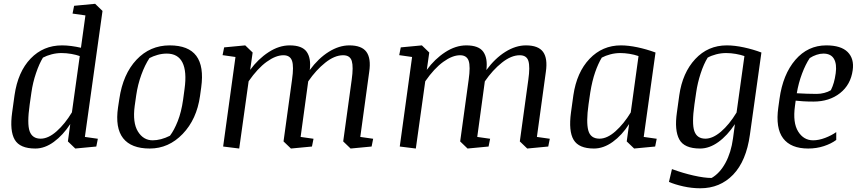

<svg xmlns="http://www.w3.org/2000/svg" viewBox="-20 -783 4593 1026"><path d="M376 -752 488.3 -762.7 527.8 -724.6 433.6 -51.3 502.9 -41.5 494.6 0 382.3 10.7 342.8 -27.3 355.5 -120.1Q316.4 -60.5 267.8 -24.9Q219.2 10.7 168.9 10.7Q86.4 10.7 58.8 -36.4Q31.2 -83.5 44.9 -182.1L57.6 -273.9Q75.7 -399.4 143.6 -470Q211.4 -540.5 311.5 -540.5Q335.4 -540.5 361.1 -537.1Q386.7 -533.7 412.6 -527.8L436.5 -700.7L367.7 -710.4ZM138.7 -225.1Q124 -121.1 138.4 -81.5Q152.8 -42 197.3 -42Q238.3 -42 283 -81.8Q327.6 -121.6 364.3 -182.6L406.2 -483.4Q387.7 -490.2 361.1 -494.9Q334.5 -499.5 308.6 -499.5Q282.2 -499.5 255.9 -492.7Q229.5 -485.8 209.5 -475.1Q189.9 -443.4 172.6 -392.6Q155.3 -341.8 147.9 -289.1Z M780.3 10.7Q681.2 10.7 637.9 -44.4Q594.7 -99.6 610.8 -209.5L617.7 -254.9Q637.2 -387.2 709.5 -463.9Q781.7 -540.5 886.7 -540.5Q987.3 -540.5 1029.1 -484.4Q1070.8 -428.2 1055.2 -315.9L1048.8 -269.5Q1031.2 -145.5 956.3 -67.4Q881.3 10.7 780.3 10.7ZM966.3 -308.6Q979 -400.9 955.1 -448.7Q931.2 -496.6 871.1 -496.6Q846.2 -496.6 822 -489.7Q797.9 -482.9 778.8 -472.7Q754.4 -436 735.4 -383.8Q716.3 -331.5 708 -274.4L699.7 -216.3Q688 -127.4 717 -80.3Q746.1 -33.2 795.9 -33.2Q817.4 -33.2 840.6 -39.3Q863.8 -45.4 888.2 -57.6Q910.6 -86.9 929.9 -135.7Q949.2 -184.6 958.5 -250.5Z M1647 0 1534.7 10.7 1495.1 -27.3 1540.5 -356.9Q1550.8 -428.2 1540.5 -458Q1530.3 -487.8 1494.6 -487.8Q1453.6 -487.8 1405 -452.6Q1356.4 -417.5 1308.6 -348.6L1258.3 10.7L1172.4 0L1238.3 -478.5L1169.4 -488.3L1177.7 -529.8L1290.5 -540.5L1330.1 -502.4L1316.9 -409.7Q1359.4 -467.8 1415.3 -504.2Q1471.2 -540.5 1527.8 -540.5Q1594.7 -540.5 1618.9 -506.1Q1643.1 -471.7 1635.3 -408.7Q1681.2 -471.2 1736.6 -505.9Q1792 -540.5 1846.7 -540.5Q1913.1 -540.5 1938.2 -505.6Q1963.4 -470.7 1953.1 -399.9L1905.3 -51.3L1974.1 -41.5L1965.8 0L1853.5 10.7L1814 -27.3L1859.4 -356.9Q1869.1 -425.8 1859.9 -456.8Q1850.6 -487.8 1813.5 -487.8Q1768.1 -487.8 1718.3 -448.2Q1668.5 -408.7 1627 -348.1L1586.4 -51.3L1655.3 -41.5Z M2590.8 0 2478.5 10.7 2439 -27.3 2484.4 -356.9Q2494.6 -428.2 2484.4 -458Q2474.1 -487.8 2438.5 -487.8Q2397.5 -487.8 2348.9 -452.6Q2300.3 -417.5 2252.4 -348.6L2202.1 10.7L2116.2 0L2182.1 -478.5L2113.3 -488.3L2121.6 -529.8L2234.4 -540.5L2273.9 -502.4L2260.7 -409.7Q2303.2 -467.8 2359.1 -504.2Q2415 -540.5 2471.7 -540.5Q2538.6 -540.5 2562.7 -506.1Q2586.9 -471.7 2579.1 -408.7Q2625 -471.2 2680.4 -505.9Q2735.8 -540.5 2790.5 -540.5Q2856.9 -540.5 2882.1 -505.6Q2907.2 -470.7 2897 -399.9L2849.1 -51.3L2918 -41.5L2909.7 0L2797.4 10.7L2757.8 -27.3L2803.2 -356.9Q2813 -425.8 2803.7 -456.8Q2794.4 -487.8 2757.3 -487.8Q2711.9 -487.8 2662.1 -448.2Q2612.3 -408.7 2570.8 -348.1L2530.3 -51.3L2599.1 -41.5Z M3481 0 3368.7 10.7 3329.1 -27.3 3341.8 -120.1Q3303.7 -60.5 3254.4 -24.9Q3205.1 10.7 3153.8 10.7Q3073.2 10.7 3045.4 -35.6Q3017.6 -82 3031.2 -182.1L3043.9 -273.9Q3062 -397 3130.6 -468.8Q3199.2 -540.5 3297.9 -540.5Q3337.4 -540.5 3385.5 -530.5Q3433.6 -520.5 3482.9 -502.4L3419.9 -51.3L3489.3 -41.5ZM3125 -225.1Q3111.8 -131.3 3123.5 -86.7Q3135.3 -42 3183.6 -42Q3224.6 -42 3269 -81.5Q3313.5 -121.1 3350.6 -182.1L3392.1 -483.4Q3369.6 -491.2 3343.8 -495.4Q3317.9 -499.5 3294.9 -499.5Q3268.1 -499.5 3241.9 -492.7Q3215.8 -485.8 3195.8 -475.1Q3176.3 -442.9 3160.4 -397.2Q3144.5 -351.6 3134.3 -289.1Z M3570.8 120.6Q3628.9 142.1 3686.3 155Q3743.7 168 3782.7 168Q3826.7 142.6 3856.7 87.4Q3886.7 32.2 3897 -43.5L3907.2 -119.6Q3866.7 -58.6 3818.6 -23.9Q3770.5 10.7 3721.2 10.7Q3636.2 10.7 3609.9 -38.1Q3583.5 -86.9 3597.2 -182.1L3609.9 -273.9Q3627 -394 3695.1 -467.3Q3763.2 -540.5 3863.8 -540.5Q3905.3 -540.5 3955.1 -529.8Q4004.9 -519 4048.8 -502.4L3987.3 -63Q3967.8 77.6 3897.7 150.4Q3827.6 223.1 3722.2 223.1Q3676.8 223.1 3631.1 212.9Q3585.4 202.6 3554.7 189ZM3690.9 -225.1Q3676.3 -122.6 3690.4 -82.3Q3704.6 -42 3749.5 -42Q3788.6 -42 3832.5 -79.3Q3876.5 -116.7 3916 -181.6L3958 -483.4Q3938.5 -490.2 3912.1 -494.9Q3885.7 -499.5 3860.8 -499.5Q3833.5 -499.5 3807.1 -492.7Q3780.8 -485.8 3761.7 -475.1Q3740.7 -441.4 3724.1 -390.6Q3707.5 -339.8 3700.2 -289.1Z M4536.6 -407.7Q4525.9 -330.1 4468.8 -285.2Q4411.6 -240.2 4327.1 -240.2Q4297.4 -240.2 4272.5 -241.7Q4247.6 -243.2 4231.9 -245.1L4228 -216.3Q4215.8 -127.4 4245.1 -80.3Q4274.4 -33.2 4325.2 -33.2Q4355 -33.2 4389.2 -46.1Q4423.3 -59.1 4448.7 -77.1V-35.2Q4421.9 -15.1 4382.6 -2.2Q4343.3 10.7 4298.8 10.7Q4206.1 10.7 4164.8 -43.9Q4123.5 -98.6 4139.2 -209.5L4145.5 -254.9Q4163.6 -385.7 4230.2 -463.1Q4296.9 -540.5 4395.5 -540.5Q4474.1 -540.5 4509.8 -504.9Q4545.4 -469.2 4536.6 -407.7ZM4307.1 -472.7Q4284.7 -439.5 4265.9 -389.6Q4247.1 -339.8 4237.8 -284.7Q4265.1 -283.2 4291.7 -282.2Q4318.4 -281.2 4343.8 -281.2Q4364.7 -281.2 4384.5 -286.4Q4404.3 -291.5 4419.9 -300.8Q4429.7 -320.8 4435.8 -342Q4441.9 -363.3 4445.8 -391.6Q4452.6 -440.9 4436.3 -468.8Q4419.9 -496.6 4379.9 -496.6Q4362.3 -496.6 4343.3 -490.2Q4324.2 -483.9 4307.1 -472.7Z"/></svg>

Font: Noticia Text
Style: Italic
Weight: 400
Italic angle: -8°
Designer: JM Sole
Foundry: JM Sole
Version: Version 1.003